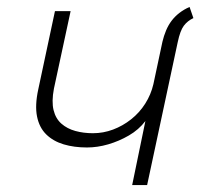

<svg xmlns="http://www.w3.org/2000/svg" viewBox="-20 -532 576 552"><path d="M360 0H403L491 -411Q498 -444 508.5 -458Q519 -472 536 -480L525 -512Q509 -505 496 -495Q483 -485 473.5 -472.5Q464 -460 457.5 -444.5Q451 -429 447 -412L421 -290Q414 -260 397.5 -234Q381 -208 357 -189Q333 -170 305 -159.5Q277 -149 247 -149Q220 -149 196.5 -155.5Q173 -162 156.5 -176.5Q140 -191 134 -215.5Q128 -240 135 -277L183 -500H138L90 -275Q80 -229 86.5 -197Q93 -165 113 -145.5Q133 -126 163 -117Q193 -108 230 -108Q260 -108 291 -117Q322 -126 350.5 -142.5Q379 -159 398 -184Z"/></svg>

Font: Advent Pro Light
Style: Italic
Weight: 300
Italic angle: -12°
Version: Version 3.000